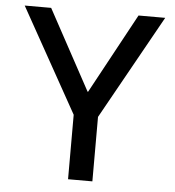

<svg xmlns="http://www.w3.org/2000/svg" viewBox="-52 -762 738 810"><g transform="rotate(5 317.5 -357.0)"><path d="M20 -714H132L316 -375H318L502 -714H615L369 -273V0H266V-273Z"/></g></svg>

Font: Non Bureau
Style: Regular
Weight: 400
Designer: Jona Saucedo
Foundry: Non Foundry
Version: Version 1.000; ttfautohint (v1.8.4)